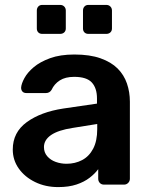

<svg xmlns="http://www.w3.org/2000/svg" viewBox="-20 -752 611 782"><path d="M217 10Q165 10 123 -10.5Q81 -31 56.5 -65.5Q32 -100 32 -143Q32 -213 89 -254.5Q146 -296 238 -310L375 -330V-351Q375 -393 354 -416Q333 -439 282 -439Q246 -439 223.5 -424.5Q201 -410 190 -386Q182 -373 167 -373H88Q77 -373 71.5 -379Q66 -385 66 -395Q67 -411 79.5 -434Q92 -457 117.5 -478.5Q143 -500 184 -515Q225 -530 283 -530Q346 -530 389.5 -514.5Q433 -499 459 -473Q485 -447 497 -412Q509 -377 509 -338V-24Q509 -14 502 -7Q495 0 485 0H404Q393 0 386.5 -7Q380 -14 380 -24V-63Q367 -45 345 -28Q323 -11 291.5 -0.5Q260 10 217 10ZM251 -85Q286 -85 314.5 -100Q343 -115 359.5 -146.5Q376 -178 376 -226V-247L276 -231Q217 -222 188 -202Q159 -182 159 -153Q159 -131 172.5 -115.5Q186 -100 207 -92.5Q228 -85 251 -85ZM340 -614Q330 -614 324 -620Q318 -626 318 -636V-709Q318 -719 324 -725.5Q330 -732 340 -732H413Q423 -732 429.5 -725.5Q436 -719 436 -709V-636Q436 -626 429.5 -620Q423 -614 413 -614ZM152 -614Q142 -614 136 -620Q130 -626 130 -636V-709Q130 -719 136 -725.5Q142 -732 152 -732H225Q235 -732 241.5 -725.5Q248 -719 248 -709V-636Q248 -626 241.5 -620Q235 -614 225 -614Z"/></svg>

Font: Rubik Light Medium
Style: Regular
Weight: 500
Version: Version 2.104